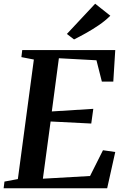

<svg xmlns="http://www.w3.org/2000/svg" viewBox="-28 -1012 672 1032"><path d="M-8.5 0 -4 -36 68 -49.5 154 -692 87 -705 91.5 -743H591.5L581 -573.5H519.5L490.5 -688L288.5 -699L250.5 -413L473.5 -427L462.5 -348L244 -359L202.5 -51.5L456 -66L525.5 -204.5L591.5 -195L548 0ZM370 -800 331.5 -829.5 483.5 -992 565 -927.5Q538 -900.5 503.5 -877Q469 -853.5 434 -834Q399 -814.5 370 -800Z"/></svg>

Font: Merriweather 60pt SemiBold
Style: Italic
Weight: 600
Italic angle: -7.8°
Version: Version 2.101